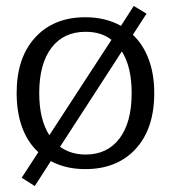

<svg xmlns="http://www.w3.org/2000/svg" viewBox="-20 -557 575 646"><path d="M53 41 109 -45Q73 -78 54.5 -128.5Q36 -179 36 -244Q36 -363 98.5 -431Q161 -499 267 -499Q335 -499 387 -470L430 -537L473 -511L427 -440Q462 -407 480.5 -357Q499 -307 499 -244Q499 -124 436.5 -56Q374 12 267 12Q201 12 151 -15L97 69ZM355 -423Q321 -450 268 -450Q194 -450 153 -396Q112 -342 112 -244Q112 -155 146 -102ZM423 -244Q423 -332 390 -384L182 -63Q219 -37 268 -37Q341 -37 382 -91Q423 -145 423 -244Z"/></svg>

Font: Maitree
Style: Regular
Weight: 400
Designer: CadsonDemak Team
Foundry: CadsonDemak
Version: Version 1.001